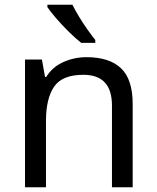

<svg xmlns="http://www.w3.org/2000/svg" viewBox="-20 -786 658 806"><path d="M343 -546Q439 -546 488 -499.5Q537 -453 537 -349V0H450V-343Q450 -472 330 -472Q241 -472 207 -422Q173 -372 173 -278V0H85V-536H156L169 -463H174Q200 -505 246 -525.5Q292 -546 343 -546ZM284 -766Q295 -744 311.5 -716.5Q328 -689 346.5 -663Q365 -637 380 -618V-606H321Q298 -624 269 -652.5Q240 -681 215.5 -709.5Q191 -738 179 -756V-766Z"/></svg>

Font: Go Noto Kurrent-Regular
Style: Regular
Weight: 400
Designer: Monotype Design Team
Foundry: Monotype Imaging Inc.
Version: Version 2.012; ttfautohint (v1.8.4.7-5d5b)